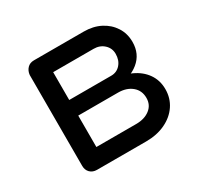

<svg xmlns="http://www.w3.org/2000/svg" viewBox="-124 -689 852 831"><g transform="rotate(-30 302.5 -273.5)"><path d="M137 0Q116 0 103 -13Q90 -26 90 -47V-501Q92 -521 104.5 -534Q117 -547 137 -547Q158 -547 171 -534Q184 -521 184 -500V-322H383V-304Q437 -304 479 -285Q521 -266 544.5 -232.5Q568 -199 568 -155Q568 -110 544.5 -75Q521 -40 479 -20Q437 0 383 0ZM184 -87H383Q425 -87 451.5 -107.5Q478 -128 478 -163Q478 -200 451.5 -222Q425 -244 383 -244H184ZM298 -272V-322H394Q422 -322 440 -342.5Q458 -363 458 -395Q458 -423 437.5 -442Q417 -461 386 -461H138V-547H386Q433 -547 469 -528.5Q505 -510 526 -477.5Q547 -445 547 -403Q547 -343 503.5 -307.5Q460 -272 394 -272Z"/></g></svg>

Font: Comfortaa SemiBold
Style: Regular
Weight: 600
Designer: Johan Aakerlund
Foundry: Johan Aakerlund
Version: Version 3.104; ttfautohint (v1.8.1.43-b0c9)